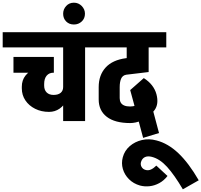

<svg xmlns="http://www.w3.org/2000/svg" viewBox="-45 -899 1496 1426"><path d="M319 -68Q262 -68 216 -91Q170 -114 143.5 -153.5Q117 -193 117 -243L283 -263Q283 -231 301.5 -212.5Q320 -194 353 -194ZM117 -243V-255L283 -275V-263ZM319 -68 353 -194Q387 -194 405.5 -209.5Q424 -225 424 -253H472Q472 -200 452 -158Q432 -116 397.5 -92Q363 -68 319 -68ZM117 -255Q117 -303 144 -337.5Q171 -372 221.5 -390Q272 -408 342 -408L352 -359Q320 -359 301.5 -337Q283 -315 283 -275ZM55 -359V-476H355V-359ZM-25 -547V-660H449V-547ZM424 0V-645H587V0ZM334 -547V-660H678V-547Z M504 -717Q469 -717 446.5 -739.5Q424 -762 424 -797Q424 -830 446.5 -854.5Q469 -879 504 -879Q538 -879 562 -854.5Q586 -830 586 -797Q586 -762 562 -739.5Q538 -717 504 -717Z M628 -547V-660H1190V-547ZM923 15Q808 15 748 -31.5Q688 -78 688 -160L844 -170Q844 -151 852 -137Q860 -123 877.5 -115.5Q895 -108 923 -108ZM688 -159V-253H844V-169ZM688 -252Q688 -341 739.5 -397.5Q791 -454 892 -467V-344Q865 -339 854.5 -314.5Q844 -290 844 -252ZM892 -344V-467L1059 -487V-364ZM896 -447V-630H1059V-447ZM1117 -199Q1136 -127 1103 -81.5Q1070 -36 981 -12L956 -106Q978 -112 983 -126.5Q988 -141 982 -163ZM1023 -319Q1097 -272 1117 -199L982 -163Q974 -193 932 -232ZM1023 -319 1078 -114 962 -83 922 -230ZM1018 125 931 -200 1053 -223 1136 89ZM921 15V-108Q944 -108 966.5 -116Q989 -124 1011 -138V-5Q983 6 962 10.5Q941 15 921 15Z M1117 144Q1203 166 1280 239Q1357 312 1431 440L1313 507Q1250 400 1196 340.5Q1142 281 1083 266ZM1117 144 1083 266Q1052 258 1031 268Q1010 278 1002 305L867 269Q880 220 918.5 186.5Q957 153 1009.5 141Q1062 129 1117 144ZM1116 331 1199 408Q1173 442 1138 461Q1103 480 1066 484Q1029 488 995 479L1036 363Q1056 369 1076 360Q1096 351 1116 331ZM867 269 1002 305Q997 325 1007 341.5Q1017 358 1036 363L995 479Q946 465 913 432Q880 399 867.5 356Q855 313 867 269Z"/></svg>

Font: Akshar Light
Style: Regular
Weight: 300
Designer: Tall Chai
Foundry: Tall Chai
Version: Version 1.100